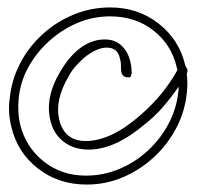

<svg xmlns="http://www.w3.org/2000/svg" viewBox="-20 -514 543 516"><path d="M213 -18Q137 -18 81.5 -61.5Q26 -105 10 -175Q1 -213 6 -249Q11 -299 34 -343.5Q57 -388 94.5 -422Q132 -456 178.5 -475Q225 -494 276 -494Q351 -494 406.5 -450.5Q462 -407 478 -338L479 -335Q482 -332 484 -326Q484 -323 483 -319L482 -316Q485 -291 482 -264Q477 -214 453.5 -169.5Q430 -125 393 -91Q356 -57 310 -37.5Q264 -18 213 -18ZM211 -42Q257 -42 299.5 -59.5Q342 -77 376 -108Q410 -139 432 -179.5Q454 -220 459 -266Q460 -270 460 -273.5Q460 -277 460 -281Q440 -252 418 -226.5Q396 -201 369 -180Q289 -112 218 -112Q178 -112 150.5 -133.5Q123 -155 115 -192Q100 -256 147 -330Q197 -408 262 -408Q289 -408 306.5 -391.5Q324 -375 330 -349Q332 -342 333 -333Q334 -324 334 -314L332 -315Q334 -306 325 -306Q309 -306 306 -321Q305 -326 305 -339Q305 -345 304 -349.5Q303 -354 302 -358Q296 -386 267 -386Q239 -386 205 -358Q192 -346 181.5 -334Q171 -322 164 -308Q127 -245 139 -193Q153 -135 210 -135Q279 -135 359 -206Q392 -235 416 -265Q440 -295 457 -326L455 -333Q441 -394 392.5 -432Q344 -470 276 -470Q230 -470 188.5 -452.5Q147 -435 112.5 -404Q78 -373 56 -333Q34 -293 30 -247Q27 -211 34 -180Q49 -119 97 -80.5Q145 -42 211 -42Z"/></svg>

Font: Oooh Baby
Style: Normal
Weight: 400
Designer: Robert E. Leuschke
Foundry: Robert E. Leuschke
Version: Version 1.011; ttfautohint (v1.8.3)